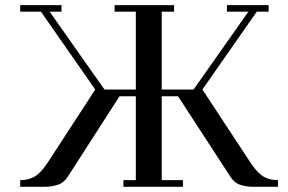

<svg xmlns="http://www.w3.org/2000/svg" viewBox="-20 -722 1114 742"><path d="M58.1 0V-25.9Q90.8 -25.9 114 -39.6Q137.2 -53.2 163.1 -91.8L348.1 -376L138.2 -676.8H58.1V-702.1H217.8V-676.8H171.9L383.8 -376H504.9V-676.8H422.9V-702.1H652.8V-676.8H605V-376H728L939.9 -676.8H856.9V-702.1H1018.1V-676.8H972.2L762.2 -376L949.2 -91.8Q975.1 -53.2 998.3 -39.6Q1021.5 -25.9 1054.2 -25.9V0H963.9Q930.7 0 907.5 -8.1Q884.3 -16.1 869.1 -41L668 -350.1H605V-25.9H687V0H457V-25.9H504.9V-350.1H441.9L243.2 -41Q228 -16.6 204.6 -8.3Q181.2 0 147.9 0Z"/></svg>

Font: Dehuti
Style: Bold
Weight: 700
Version: Version 1.2